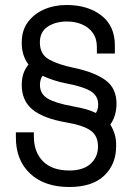

<svg xmlns="http://www.w3.org/2000/svg" viewBox="-20 -734 540 768"><path d="M257.2 14Q158 14 100.8 -39.4Q43.5 -92.8 43.5 -184V-204.8H115.5V-188.2Q115.5 -125.5 152 -88.8Q188.5 -52 257.8 -52Q312.8 -52 342.4 -78.9Q372 -105.8 372 -148.2Q372 -191 342.2 -212Q312.5 -233 244.5 -244.5Q153.8 -260.2 110.4 -295.5Q67 -330.8 67 -394.5Q67 -418.5 73.2 -438.2Q79.5 -458 94 -475.8Q67 -511.8 67 -560.5V-565Q67 -612 91.2 -645.1Q115.5 -678.2 156 -696.1Q196.5 -714 246.2 -714Q331.5 -714 385.5 -672.1Q439.5 -630.2 439.5 -551.8V-520H367.5V-546.2Q367.5 -579.8 351.2 -602.4Q335 -625 307.9 -636.5Q280.8 -648 247.8 -648Q202.5 -648 171 -627.4Q139.5 -606.8 139.5 -564.2Q139.5 -516.5 176.4 -496Q213.2 -475.5 274.2 -463Q358.2 -445.5 402.1 -413.2Q446 -381 446 -319.5Q446 -270.2 421.2 -235.8Q432.5 -217.5 438.5 -197.9Q444.5 -178.2 444.5 -155.8V-148.5Q444.5 -77.2 397 -31.6Q349.5 14 257.2 14ZM363.5 -282Q367.5 -288.5 370.1 -296.6Q372.8 -304.8 372.8 -315.5Q372.8 -351.2 341.9 -369.8Q311 -388.2 246 -400.2Q217.8 -405.5 193.5 -413.8Q169.2 -422 150.2 -430.8Q139.8 -415.8 139.8 -394.5Q139.8 -358.2 170.8 -339.8Q201.8 -321.2 271.2 -308.8Q304 -302.8 324.9 -296.8Q345.8 -290.8 363.5 -282Z"/></svg>

Font: Space Grotesk Variable Light
Style: Regular
Weight: 300
Designer: Florian Karsten
Foundry: Florian Karsten
Version: Version 2.000